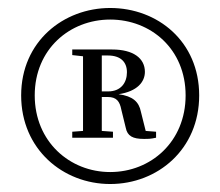

<svg xmlns="http://www.w3.org/2000/svg" viewBox="-20 -807 552 481"><path d="M67 -568C67 -684 155 -758 256 -758C358 -758 445 -684 445 -568C445 -452 358 -376 256 -376C155 -376 67 -452 67 -568ZM33 -568C33 -433 138 -346 256 -346C375 -346 479 -433 479 -568C479 -703 375 -787 256 -787C139 -787 33 -703 33 -568ZM188 -462H263V-477L235 -479V-564H250C272 -564 280 -553 284 -532L295 -487C299 -466 313 -459 340 -459C353 -459 357 -459 371 -462V-477L345 -479L333 -527C328 -552 313 -566 277 -571C324 -578 343 -602 343 -627C343 -661 314 -683 261 -683H161V-669L188 -666V-479L161 -477V-462ZM235 -668H250C283 -668 298 -651 298 -626C298 -600 283 -578 251 -578H235Z"/></svg>

Font: Noto Serif SC SemiBold
Style: Regular
Weight: 600
Designer: Ryoko NISHIZUKA 西塚涼子 (kana & ideographs); Frank Grießhammer (Latin, Greek & Cyrillic); Wenlong ZHANG 张文龙 (bopomofo); San
Foundry: Adobe
Version: Version 2.001;hotconv 1.1.0;makeotfexe 2.6.0